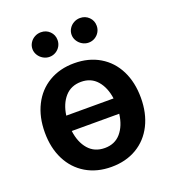

<svg xmlns="http://www.w3.org/2000/svg" viewBox="-136 -841 854 954"><g transform="rotate(-20 291.0 -363.5)"><path d="M37.1 -262.7Q37.1 -344.7 68.4 -406.7Q99.6 -468.8 157.2 -502.9Q214.8 -537.1 291 -537.1Q367.7 -537.1 425.3 -502.9Q482.9 -468.8 513.9 -406.7Q544.9 -344.7 544.9 -262.7Q544.9 -181.2 513.7 -119.1Q482.4 -57.1 425 -23.2Q367.7 10.7 291 10.7Q214.8 10.7 157.2 -23.4Q99.6 -57.6 68.4 -119.4Q37.1 -181.2 37.1 -262.7ZM416.5 -224.6H165.5Q173.3 -163.1 205.6 -126Q237.8 -88.9 292 -88.9Q345.2 -88.9 377 -126Q408.7 -163.1 416.5 -224.6ZM416 -305.7Q407.7 -365.7 376 -402.1Q344.2 -438.5 292 -438.5Q238.8 -438.5 206.5 -402.1Q174.3 -365.7 166 -305.7ZM121.1 -673.8Q121.1 -691.4 130.4 -706.3Q139.6 -721.2 155 -729.7Q170.4 -738.3 188.5 -738.3Q216.3 -738.3 235.1 -719.7Q253.9 -701.2 253.9 -673.8Q253.9 -656.2 245.4 -641.4Q236.8 -626.5 221.7 -617.4Q206.5 -608.4 188.5 -608.4Q170.9 -608.4 155.3 -617.4Q139.6 -626.5 130.4 -641.6Q121.1 -656.7 121.1 -673.8ZM328.1 -673.8Q328.1 -691.4 337.4 -706.3Q346.7 -721.2 362.1 -729.7Q377.4 -738.3 395.5 -738.3Q423.3 -738.3 442.1 -719.7Q460.9 -701.2 460.9 -673.8Q460.9 -656.2 452.4 -641.4Q443.8 -626.5 428.7 -617.4Q413.6 -608.4 395.5 -608.4Q377.9 -608.4 362.3 -617.4Q346.7 -626.5 337.4 -641.6Q328.1 -656.7 328.1 -673.8Z"/></g></svg>

Font: Pretendard JP SemiBold
Style: Regular
Weight: 600
Designer: Base glyphs from Inter by Rasmus Andersson; Hangeul glyphs from Noto Sans CJK(Source Han Sans) by Jang Soo-young and Kan
Foundry: Kil Hyung-jin
Version: Version 1.309